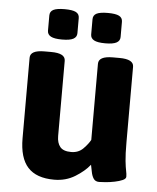

<svg xmlns="http://www.w3.org/2000/svg" viewBox="-52 -754 661 806"><g transform="rotate(5 278.5 -350.5)"><path d="M370 -581Q337 -581 322.5 -589Q308 -597 308 -613V-677Q308 -694 322.5 -701.5Q337 -709 370 -709Q403 -709 417.5 -701.5Q432 -694 432 -677V-613Q432 -597 417.5 -589Q403 -581 370 -581ZM188 -581Q155 -581 140.5 -589Q126 -597 126 -613V-677Q126 -694 140.5 -701.5Q155 -709 188 -709Q221 -709 235.5 -701.5Q250 -694 250 -677V-613Q250 -597 235.5 -589Q221 -581 188 -581ZM206 8Q131 8 95 -31.5Q59 -71 59 -154V-493Q59 -525 119 -525H147Q207 -525 207 -493V-176Q207 -147 220.5 -130.5Q234 -114 267 -114Q298 -114 318 -134.5Q338 -155 347 -172V-493Q347 -525 407 -525H435Q495 -525 495 -493V-176Q495 -124 498 -96.5Q501 -69 504 -55.5Q507 -42 507 -31Q507 -22 493.5 -16Q480 -10 460.5 -6Q441 -2 422.5 -0.5Q404 1 395 1Q379 1 371.5 -10.5Q364 -22 361 -38.5Q358 -55 355 -68Q333 -40 294 -16Q255 8 206 8Z"/></g></svg>

Font: Asap
Style: Bold
Weight: 700
Designer: Pablo Cosgaya
Foundry: Omnibus-Type
Version: Version 3.001; ttfautohint (v1.8.3)